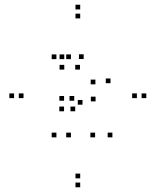

<svg xmlns="http://www.w3.org/2000/svg" viewBox="-20 -772 660 814"><path d="M329.8 -328.2V-348.2H309.8V-328.2ZM383.2 -189.7V-209.7H363.2V-189.7ZM456.5 -189.7V-209.7H436.5V-189.7ZM385.2 -342.2V-362.2H365.2V-342.2ZM280.7 -521.3V-541.3H260.7V-521.3ZM219.2 -521.3V-541.3H199.2V-521.3ZM219.2 -189.7V-209.7H199.2V-189.7ZM280.7 -189.7V-209.7H260.7V-189.7ZM251.5 -300.2V-320.2H231.5V-300.2ZM298.8 -300.2V-320.2H278.8V-300.2ZM448.5 -419.3V-439.3H428.5V-419.3ZM334.7 -521.8V-541.8H314.7V-521.8ZM252.5 -521.3V-541.3H232.5V-521.3ZM252.5 -477V-497H232.5V-477ZM319 -477V-497H299V-477ZM384.5 -414.5V-434.5H364.5V-414.5ZM294.7 -345V-365H274.7V-345ZM251.7 -345V-365H231.7V-345ZM320 -732V-752H300V-732ZM39.7 -356V-376H19.7V-356ZM320 22V2H300V22ZM600.3 -356V-376H580.3V-356ZM320 -16V-36H300V-16ZM79.7 -356V-376H59.7V-356ZM320 -694V-714H300V-694ZM560.3 -356V-376H540.3V-356Z"/></svg>

Font: Monaspace Krypton Dots Var
Style: Regular
Weight: 400
Designer: Riley Cran and the Lettermatic Team
Version: Version 1.100 (Monaspace Krypton Dots)